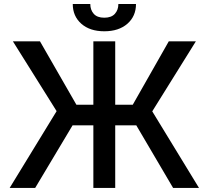

<svg xmlns="http://www.w3.org/2000/svg" viewBox="-20 -932 1034 952"><path d="M566.9 -912.1H654.3Q654.3 -851.6 611.6 -814.2Q568.8 -776.9 497.1 -776.9Q425.8 -776.9 383.3 -814.2Q340.8 -851.6 340.8 -912.1H427.7Q427.7 -882.8 444.8 -863.5Q461.9 -844.2 497.1 -844.2Q532.2 -844.2 549.6 -863.5Q566.9 -882.8 566.9 -912.1ZM551.3 -727.1V-412.6H638.2L816.9 -727.1H951.2L734.9 -379.9L966.8 0H838.4L655.8 -310.5H551.3V0H442.9V-310.5H339.8L154.3 0H27.8L260.7 -380.9L43.9 -727.1H178.2L358.9 -412.6H442.9V-727.1Z"/></svg>

Font: Interop Med
Style: Regular
Weight: 500
Designer: Rasmus Andersson, Google, Jang Haemin
Foundry: jhaemin
Version: Version 1.007